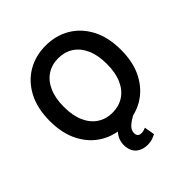

<svg xmlns="http://www.w3.org/2000/svg" viewBox="-249 -901 1273 1273"><g transform="rotate(-45 387.5 -264.5)"><path d="M721.6 -363.6Q721.6 -246.1 677.7 -162.5Q633.9 -78.8 558.4 -34.4Q483 9.9 387.4 9.9Q291.9 9.9 216.4 -34.6Q141 -79.2 97.1 -162.8Q53.3 -246.4 53.3 -363.6Q53.3 -481.2 97.1 -564.8Q141 -648.4 216.4 -692.8Q291.9 -737.2 387.4 -737.2Q483 -737.2 558.4 -692.8Q633.9 -648.4 677.7 -564.8Q721.6 -481.2 721.6 -363.6ZM589.1 -363.6Q589.1 -446.4 563.4 -503.4Q537.6 -560.4 492.2 -589.7Q446.7 -619 387.4 -619Q328.1 -619 282.7 -589.7Q237.2 -560.4 211.5 -503.4Q185.7 -446.4 185.7 -363.6Q185.7 -280.9 211.5 -223.9Q237.2 -166.9 282.7 -137.6Q328.1 -108.3 387.4 -108.3Q446.7 -108.3 492.2 -137.6Q537.6 -166.9 563.4 -223.9Q589.1 -280.9 589.1 -363.6ZM401.3 207.4Q355.1 207.4 324.4 183.2Q293.7 159.1 288.4 113.6Q284.8 85.6 293.1 57.2Q301.5 28.8 323.5 4.3Q345.5 -20.2 381.7 -36.6L469.5 0.7Q436.8 18.8 414.2 39.6Q391.7 60.4 391.7 88.1Q391.7 104.8 400 114Q408.4 123.2 426.8 123.2Q440.3 123.2 450.5 119.9Q460.6 116.5 468 113.3L480.5 186.1Q467.7 193.5 447.8 200.5Q427.9 207.4 401.3 207.4Z"/></g></svg>

Font: InterMG SemiBold
Style: Regular
Weight: 600
Designer: Rasmus Andersson
Foundry: rsms
Version: Version 3.019;December 26, 2023;FontCreator 15.0.0.2955 64-b